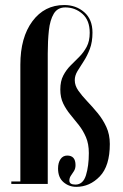

<svg xmlns="http://www.w3.org/2000/svg" viewBox="-20 -732 489 764"><path d="M283.5 11.5Q254.5 11.5 232.8 -7Q211 -25.5 211 -61.5Q211 -84.5 220.8 -98.8Q230.5 -113 247.5 -113Q280.5 -113 280.5 -75Q280.5 -61 274.2 -51.2Q268 -41.5 262 -32.8Q256 -24 256 -13.5Q256 2.5 280 2.5Q310.5 2.5 322 -34.5Q333.5 -71.5 333.5 -123Q333.5 -159.5 322 -186.2Q310.5 -213 293.5 -234.5Q276.5 -256 259.8 -276.2Q243 -296.5 231.5 -320.2Q220 -344 220 -376Q220 -409 231.8 -431.5Q243.5 -454 261 -471.5Q278.5 -489 295.8 -506.2Q313 -523.5 325 -546Q337 -568.5 337 -601.5Q337 -651.5 307.8 -677Q278.5 -702.5 240 -702.5Q209 -702.5 194 -677.5Q179 -652.5 174.5 -610.8Q170 -569 170 -519.5V0H25V-10H61V-474.5Q61 -583 109 -647.5Q157 -712 235.5 -712Q282.5 -712 315.2 -683.5Q348 -655 348 -602Q348 -565 337.5 -537.2Q327 -509.5 313 -488.2Q299 -467 288.2 -449Q277.5 -431 277.5 -413Q277.5 -391.5 291.8 -371.2Q306 -351 326.8 -329.2Q347.5 -307.5 368.2 -282.5Q389 -257.5 403 -227.2Q417 -197 417 -159Q417 -71.5 377 -30Q337 11.5 283.5 11.5Z"/></svg>

Font: Imbue 100pt SemiBold
Style: Regular
Weight: 600
Designer: Tyler Finck
Foundry: Etcetera Type Company
Version: Version 1.102; ttfautohint (v1.8.3)